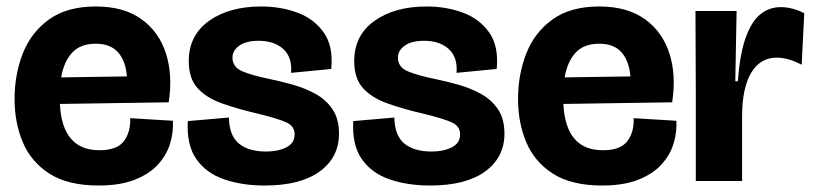

<svg xmlns="http://www.w3.org/2000/svg" viewBox="-20 -559 2516 593"><path d="M285 14Q190 14 133 -22.5Q76 -59 50.5 -119.5Q25 -180 25 -253Q25 -329 50.5 -394Q76 -459 131.5 -499Q187 -539 276 -539Q362 -539 416.5 -500Q471 -461 492.5 -394Q514 -327 501 -243L165 -238Q172 -95 287 -95Q342 -95 363 -123.5Q384 -152 382 -194L514 -186Q516 -151 505.5 -116Q495 -81 468.5 -51.5Q442 -22 396.5 -4Q351 14 285 14ZM276 -424Q228 -424 202.5 -396Q177 -368 169 -320L372 -323Q368 -371 344.5 -397.5Q321 -424 276 -424Z M797 14Q728 14 672.5 -5Q617 -24 586.5 -67.5Q556 -111 560 -185L687 -196Q688 -140 718 -115.5Q748 -91 802 -91Q839 -91 864.5 -104Q890 -117 890 -144Q890 -169 865.5 -180.5Q841 -192 780 -207Q715 -222 666 -239.5Q617 -257 590 -287Q563 -317 563 -370Q563 -450 625.5 -494.5Q688 -539 787 -539Q847 -539 898.5 -520Q950 -501 980 -458.5Q1010 -416 1003 -346L879 -334Q883 -382 855 -407.5Q827 -433 779 -433Q740 -433 719 -418Q698 -403 698 -381Q698 -352 728 -339Q758 -326 817 -314Q851 -307 887.5 -296.5Q924 -286 955.5 -268.5Q987 -251 1007 -221.5Q1027 -192 1027 -146Q1027 -73 967.5 -29.5Q908 14 797 14Z M1308 14Q1239 14 1183.5 -5Q1128 -24 1097.5 -67.5Q1067 -111 1071 -185L1198 -196Q1199 -140 1229 -115.5Q1259 -91 1313 -91Q1350 -91 1375.5 -104Q1401 -117 1401 -144Q1401 -169 1376.5 -180.5Q1352 -192 1291 -207Q1226 -222 1177 -239.5Q1128 -257 1101 -287Q1074 -317 1074 -370Q1074 -450 1136.5 -494.5Q1199 -539 1298 -539Q1358 -539 1409.5 -520Q1461 -501 1491 -458.5Q1521 -416 1514 -346L1390 -334Q1394 -382 1366 -407.5Q1338 -433 1290 -433Q1251 -433 1230 -418Q1209 -403 1209 -381Q1209 -352 1239 -339Q1269 -326 1328 -314Q1362 -307 1398.5 -296.5Q1435 -286 1466.5 -268.5Q1498 -251 1518 -221.5Q1538 -192 1538 -146Q1538 -73 1478.5 -29.5Q1419 14 1308 14Z M1840 14Q1745 14 1688 -22.5Q1631 -59 1605.5 -119.5Q1580 -180 1580 -253Q1580 -329 1605.5 -394Q1631 -459 1686.5 -499Q1742 -539 1831 -539Q1917 -539 1971.5 -500Q2026 -461 2047.5 -394Q2069 -327 2056 -243L1720 -238Q1727 -95 1842 -95Q1897 -95 1918 -123.5Q1939 -152 1937 -194L2069 -186Q2071 -151 2060.5 -116Q2050 -81 2023.5 -51.5Q1997 -22 1951.5 -4Q1906 14 1840 14ZM1831 -424Q1783 -424 1757.5 -396Q1732 -368 1724 -320L1927 -323Q1923 -371 1899.5 -397.5Q1876 -424 1831 -424Z M2129 0V-277L2128 -525H2255L2251 -308H2259Q2265 -392 2283 -442.5Q2301 -493 2328.5 -515Q2356 -537 2391 -537Q2428 -537 2464 -518L2456 -359Q2414 -381 2379 -381Q2328 -381 2300 -334Q2272 -287 2272 -200V0Z"/></svg>

Font: Bricolage Grotesque 96pt Bricolage Grotesque 48pt Regular
Style: Bold
Weight: 700
Designer: Mathieu Triay
Foundry: Atelier Triay
Version: Version 1.001; ttfautohint (v1.8.4.7-5d5b);gftools[0.9.33.de